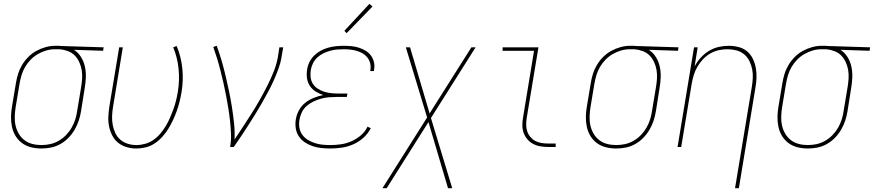

<svg xmlns="http://www.w3.org/2000/svg" viewBox="-20 -767 4561 1002"><path d="M196 8Q168 8 142 1.5Q116 -5 95.5 -20Q75 -35 61.5 -57Q48 -79 42.5 -105Q37 -131 37.5 -158.5Q38 -186 43 -213L63 -333Q67 -358 74.5 -382Q82 -406 95.5 -428.5Q109 -451 128 -470Q147 -489 170 -501.5Q193 -514 218 -521Q243 -528 268 -528Q271 -528 274.5 -528Q278 -528 281 -528Q285 -528 289 -528Q293 -528 297 -527L521 -520L518 -502L366 -507Q388 -493 402.5 -470Q417 -447 423 -420Q429 -393 428 -364.5Q427 -336 422 -307L403 -187Q399 -162 391 -137.5Q383 -113 369.5 -90Q356 -67 337 -47.5Q318 -28 294.5 -15Q271 -2 246 3Q221 8 196 8ZM196 -10Q219 -10 242 -15Q265 -20 286 -32Q307 -44 324.5 -62Q342 -80 354 -101Q366 -122 373 -144.5Q380 -167 383 -190L403 -310Q407 -333 408.5 -356Q410 -379 406.5 -400.5Q403 -422 394 -442Q385 -462 370.5 -477Q356 -492 335 -500Q314 -508 292 -510H278Q275 -510 272 -510Q269 -510 266 -510Q244 -510 221.5 -503.5Q199 -497 178 -485Q157 -473 140 -455.5Q123 -438 111 -417.5Q99 -397 92.5 -375Q86 -353 82 -330L62 -210Q58 -186 57 -161Q56 -136 61 -113Q66 -90 77.5 -70Q89 -50 107 -36Q125 -22 148 -16Q171 -10 196 -10Z M691 8Q665 8 640 0.5Q615 -7 596 -22.5Q577 -38 565.5 -60.5Q554 -83 549 -108Q544 -133 545.5 -160Q547 -187 551 -213L602 -520H621L570 -210Q566 -186 565 -162.5Q564 -139 568 -116.5Q572 -94 581.5 -73.5Q591 -53 607.5 -38.5Q624 -24 646 -17Q668 -10 692 -10Q714 -10 737.5 -16.5Q761 -23 781 -37Q801 -51 817 -70Q833 -89 845.5 -110Q858 -131 867.5 -153Q877 -175 885 -197Q893 -219 898.5 -241.5Q904 -264 908 -287Q918 -348 912 -407.5Q906 -467 884 -520L902 -527Q925 -472 931.5 -410Q938 -348 927 -284Q923 -260 917 -236Q911 -212 902.5 -188Q894 -164 883 -140.5Q872 -117 858.5 -95Q845 -73 827 -53Q809 -33 787 -18.5Q765 -4 740.5 2Q716 8 691 8Z M1181 0Q1187 -35 1185.5 -69Q1184 -103 1180.5 -136Q1177 -169 1171.5 -202Q1166 -235 1160 -267.5Q1154 -300 1146.5 -332.5Q1139 -365 1131 -397Q1123 -429 1113.5 -460Q1104 -491 1093 -522L1111 -528Q1125 -490 1136.5 -450.5Q1148 -411 1157.5 -370.5Q1167 -330 1175.5 -289.5Q1184 -249 1190.5 -207.5Q1197 -166 1201.5 -124Q1206 -82 1204 -39Q1227 -73 1249.5 -107.5Q1272 -142 1294 -176.5Q1316 -211 1336 -246.5Q1356 -282 1374.5 -318.5Q1393 -355 1408 -392.5Q1423 -430 1430 -468L1438 -520H1458L1449 -468Q1444 -437 1432.5 -406Q1421 -375 1407.5 -345Q1394 -315 1378 -285.5Q1362 -256 1345.5 -227Q1329 -198 1311 -169Q1293 -140 1275 -112Q1257 -84 1238.5 -56Q1220 -28 1200 0Z M1704 8Q1680 8 1656.5 5.5Q1633 3 1611 -4.5Q1589 -12 1570.5 -24.5Q1552 -37 1539.5 -55.5Q1527 -74 1523.5 -97.5Q1520 -121 1524 -145Q1528 -169 1540.5 -192Q1553 -215 1573.5 -231Q1594 -247 1618 -256.5Q1642 -266 1667 -271Q1645 -278 1627 -289.5Q1609 -301 1597 -319Q1585 -337 1582 -359.5Q1579 -382 1583 -405Q1586 -425 1595.5 -444Q1605 -463 1620.5 -478Q1636 -493 1655 -503Q1674 -513 1694 -518.5Q1714 -524 1734.5 -526Q1755 -528 1775 -528Q1795 -528 1815 -526Q1835 -524 1853.5 -518Q1872 -512 1888.5 -502Q1905 -492 1916 -477Q1927 -462 1931.5 -442.5Q1936 -423 1932 -402Q1932 -401 1932 -399.5Q1932 -398 1931 -396H1912Q1912 -397 1912.5 -398.5Q1913 -400 1913 -401Q1916 -419 1912 -436Q1908 -453 1898 -466Q1888 -479 1874 -487.5Q1860 -496 1843.5 -501Q1827 -506 1809.5 -508Q1792 -510 1775 -510Q1757 -510 1739 -508.5Q1721 -507 1703 -502Q1685 -497 1667.5 -488.5Q1650 -480 1636 -467Q1622 -454 1613.5 -437Q1605 -420 1602 -402Q1599 -383 1601 -364.5Q1603 -346 1612 -331Q1621 -316 1635.5 -306Q1650 -296 1667 -290Q1684 -284 1702.5 -281.5Q1721 -279 1740 -279H1793L1790 -261H1737Q1717 -261 1697 -259.5Q1677 -258 1657 -252.5Q1637 -247 1617.5 -238Q1598 -229 1581.5 -215Q1565 -201 1555.5 -181.5Q1546 -162 1543 -142Q1539 -121 1542.5 -100.5Q1546 -80 1557.5 -64Q1569 -48 1586 -37.5Q1603 -27 1622.5 -20.5Q1642 -14 1662.5 -12Q1683 -10 1704 -10Q1732 -10 1759.5 -14Q1787 -18 1813.5 -29.5Q1840 -41 1863 -60.5Q1886 -80 1898 -106L1915 -98Q1901 -70 1876.5 -48Q1852 -26 1823 -13.5Q1794 -1 1764 3.5Q1734 8 1704 8ZM1789 -594 1777 -606 1908 -747 1924 -733Z M1976 215 2209 -154 2098 -520H2120L2222 -175L2440 -520H2462L2229 -151L2340 215H2318L2216 -130L1998 215Z M2840 0Q2819 0 2799 -3.5Q2779 -7 2761.5 -16.5Q2744 -26 2731.5 -41Q2719 -56 2712.5 -74.5Q2706 -93 2706 -114Q2706 -135 2710 -156L2767 -502H2603V-520H2790L2729 -153Q2726 -135 2726 -117Q2726 -99 2731 -83Q2736 -67 2747 -53.5Q2758 -40 2772.5 -32Q2787 -24 2804.5 -21Q2822 -18 2840 -18H2880V0Z M3196 8Q3168 8 3142 1.5Q3116 -5 3095.5 -20Q3075 -35 3061.5 -57Q3048 -79 3042.5 -105Q3037 -131 3037.5 -158.5Q3038 -186 3043 -213L3063 -333Q3067 -358 3074.5 -382Q3082 -406 3095.5 -428.5Q3109 -451 3128 -470Q3147 -489 3170 -501.5Q3193 -514 3218 -521Q3243 -528 3268 -528Q3271 -528 3274.5 -528Q3278 -528 3281 -528Q3285 -528 3289 -528Q3293 -528 3297 -527L3521 -520L3518 -502L3366 -507Q3388 -493 3402.5 -470Q3417 -447 3423 -420Q3429 -393 3428 -364.5Q3427 -336 3422 -307L3403 -187Q3399 -162 3391 -137.5Q3383 -113 3369.5 -90Q3356 -67 3337 -47.5Q3318 -28 3294.5 -15Q3271 -2 3246 3Q3221 8 3196 8ZM3196 -10Q3219 -10 3242 -15Q3265 -20 3286 -32Q3307 -44 3324.5 -62Q3342 -80 3354 -101Q3366 -122 3373 -144.5Q3380 -167 3383 -190L3403 -310Q3407 -333 3408.5 -356Q3410 -379 3406.5 -400.5Q3403 -422 3394 -442Q3385 -462 3370.5 -477Q3356 -492 3335 -500Q3314 -508 3292 -510H3278Q3275 -510 3272 -510Q3269 -510 3266 -510Q3244 -510 3221.5 -503.5Q3199 -497 3178 -485Q3157 -473 3140 -455.5Q3123 -438 3111 -417.5Q3099 -397 3092.5 -375Q3086 -353 3082 -330L3062 -210Q3058 -186 3057 -161Q3056 -136 3061 -113Q3066 -90 3077.5 -70Q3089 -50 3107 -36Q3125 -22 3148 -16Q3171 -10 3196 -10Z M3816 215 3903 -310Q3907 -334 3908.5 -358Q3910 -382 3905.5 -405Q3901 -428 3891 -448.5Q3881 -469 3863.5 -483.5Q3846 -498 3823.5 -504Q3801 -510 3777 -510Q3754 -510 3731 -505Q3708 -500 3687 -488Q3666 -476 3649 -458Q3632 -440 3620 -419.5Q3608 -399 3601 -376.5Q3594 -354 3590 -331L3535 0H3516L3602 -520H3621L3605 -420Q3618 -445 3637 -466Q3656 -487 3680 -501.5Q3704 -516 3730.5 -522Q3757 -528 3783 -528Q3809 -528 3834.5 -521.5Q3860 -515 3879 -499Q3898 -483 3909 -460Q3920 -437 3924.5 -412Q3929 -387 3928 -360.5Q3927 -334 3922 -307L3836 215Z M4196 8Q4168 8 4142 1.5Q4116 -5 4095.5 -20Q4075 -35 4061.5 -57Q4048 -79 4042.5 -105Q4037 -131 4037.5 -158.5Q4038 -186 4043 -213L4063 -333Q4067 -358 4074.5 -382Q4082 -406 4095.5 -428.5Q4109 -451 4128 -470Q4147 -489 4170 -501.5Q4193 -514 4218 -521Q4243 -528 4268 -528Q4271 -528 4274.5 -528Q4278 -528 4281 -528Q4285 -528 4289 -528Q4293 -528 4297 -527L4521 -520L4518 -502L4366 -507Q4388 -493 4402.5 -470Q4417 -447 4423 -420Q4429 -393 4428 -364.5Q4427 -336 4422 -307L4403 -187Q4399 -162 4391 -137.5Q4383 -113 4369.5 -90Q4356 -67 4337 -47.5Q4318 -28 4294.5 -15Q4271 -2 4246 3Q4221 8 4196 8ZM4196 -10Q4219 -10 4242 -15Q4265 -20 4286 -32Q4307 -44 4324.5 -62Q4342 -80 4354 -101Q4366 -122 4373 -144.5Q4380 -167 4383 -190L4403 -310Q4407 -333 4408.5 -356Q4410 -379 4406.5 -400.5Q4403 -422 4394 -442Q4385 -462 4370.5 -477Q4356 -492 4335 -500Q4314 -508 4292 -510H4278Q4275 -510 4272 -510Q4269 -510 4266 -510Q4244 -510 4221.5 -503.5Q4199 -497 4178 -485Q4157 -473 4140 -455.5Q4123 -438 4111 -417.5Q4099 -397 4092.5 -375Q4086 -353 4082 -330L4062 -210Q4058 -186 4057 -161Q4056 -136 4061 -113Q4066 -90 4077.5 -70Q4089 -50 4107 -36Q4125 -22 4148 -16Q4171 -10 4196 -10Z"/></svg>

Font: Iosevka SS04 Thin
Style: Italic
Weight: 100
Italic angle: -9°
Monospace: yes
Designer: Belleve Invis
Foundry: Belleve Invis
Version: Version 19.0.0; ttfautohint (v1.8.4)